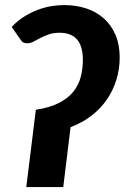

<svg xmlns="http://www.w3.org/2000/svg" viewBox="-20 -754 502 774"><path d="M462.5 -522.5Q462.5 -476.5 449.5 -433.5Q436.5 -390.5 411.5 -353.8Q386.5 -317 349.5 -288.2Q312.5 -259.5 264.5 -241.5L235 0H86L124.5 -311.5Q180.5 -320 217.2 -338.8Q254 -357.5 275.5 -384.2Q297 -411 305.5 -444Q314 -477 314 -513.5Q314 -622 220 -622Q195 -622 176.2 -615.2Q157.5 -608.5 142.5 -600.8Q127.5 -593 115 -586.2Q102.5 -579.5 89 -579.5Q71.5 -579.5 64 -592.5L27 -645.5Q53 -672.5 81.2 -689.5Q109.5 -706.5 137.2 -716.2Q165 -726 191 -729.8Q217 -733.5 239 -733.5Q287.5 -733.5 328.5 -719.8Q369.5 -706 399.2 -679.2Q429 -652.5 445.8 -613Q462.5 -573.5 462.5 -522.5Z"/></svg>

Font: Lato Black
Style: Italic
Weight: 900
Italic angle: -7°
Designer: Lukasz Dziedzic
Foundry: tyPoland Lukasz Dziedzic
Version: Version 2.007; 2014-02-27